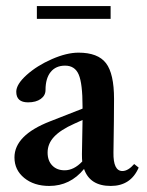

<svg xmlns="http://www.w3.org/2000/svg" viewBox="-20 -597 481 628"><path d="M100.6 -535.2V-577.1H341.8V-535.2ZM141.1 11.2Q91.3 11.2 59.3 -14.9Q27.3 -41 27.3 -82Q27.3 -154.8 144 -200.2L250 -241.7V-248.5Q250 -323.7 237.5 -353Q225.1 -382.3 192.9 -382.3Q162.6 -382.3 145.8 -361.6Q128.9 -340.8 128.9 -302.7Q128.9 -284.7 113.3 -273.4Q97.7 -262.2 71.8 -262.2Q33.2 -262.2 33.2 -296.9Q33.2 -321.3 67.1 -351.8Q101.1 -382.3 149.7 -403.6Q198.2 -424.8 236.8 -424.8Q300.3 -424.8 326.7 -390.4Q353 -356 353 -273.4Q353 -215.3 351.1 -98.1Q350.1 -37.6 380.4 -37.6Q398.9 -37.6 418.9 -60.5L433.6 -48.8Q407.7 11.2 342.3 11.2Q273.9 11.2 254.9 -44.4Q209.5 11.2 141.1 11.2ZM135.7 -98.1Q135.7 -71.3 150.9 -55.7Q166 -40 191.4 -40Q221.7 -40 249 -68.8Q248 -76.2 248 -92.8Q249 -130.4 250 -204.6L223.1 -192.4Q178.2 -172.4 157 -149.7Q135.7 -127 135.7 -98.1Z"/></svg>

Font: Elstob 18pt SemiBold
Style: Regular
Weight: 600
Designer: Peter S. Baker
Version: Version 1.015